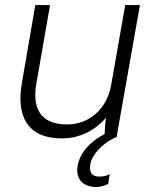

<svg xmlns="http://www.w3.org/2000/svg" viewBox="-20 -540 607 756"><path d="M224 5C292 5 353 -25 397 -76C394 -53 392 -29 392 -12C329 20 294 67 286 111C277 159 300 191 349 196C369 198 390 193 406 184L412 145C397 155 376 156 365 155C341 153 330 137 336 105C342 71 382 23 438 0H439L531 -520H473L418 -207C401 -109 330 -50 244 -50C131 -50 108 -124 123 -210L177 -520H119L66 -212C44 -85 86 5 224 5Z"/></svg>

Font: Fixel Text 20240404 Light
Style: Italic
Weight: 300
Width: 4
Italic angle: -10°
Designer: AlfaBravo + MacPaw
Foundry: Kyrylo Tkachov, Marchela Mozhyna, Serhii Makarenko, Maria Weinstein, Zakhar Kryvoshyya
Version: Version 1.211;Glyphs 3.2 (3225)